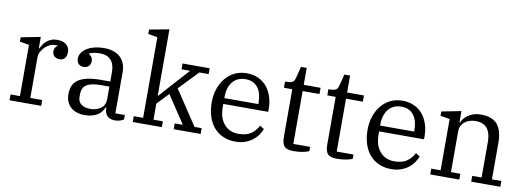

<svg xmlns="http://www.w3.org/2000/svg" viewBox="-60 -1122 4085 1495"><g transform="rotate(10 1982.5 -374.0)"><path d="M50 -46H124V-451L50 -464V-498L204 -528V-438H209Q216 -454 226.5 -470Q237 -486 252.5 -499Q268 -512 288.5 -520Q309 -528 336 -528Q380 -528 406.5 -507Q433 -486 433 -446Q433 -416 418 -399Q403 -382 379 -382Q352 -382 336 -396.5Q320 -411 320 -434Q320 -454 328.5 -466.5Q337 -479 348 -481V-483Q344 -484 338 -484.5Q332 -485 323 -485Q302 -485 281 -474.5Q260 -464 243.5 -447.5Q227 -431 216.5 -410Q206 -389 206 -368V-46H300V0H50Z M646 12Q574 12 533.5 -25.5Q493 -63 493 -128Q493 -165 505 -193.5Q517 -222 544.5 -241Q572 -260 616 -270Q660 -280 723 -280H797V-356Q797 -417 767.5 -449.5Q738 -482 679 -482Q653 -482 631 -477.5Q609 -473 595 -465V-463Q606 -457 616.5 -445Q627 -433 627 -411Q627 -385 612 -370.5Q597 -356 572 -356Q548 -356 532.5 -370.5Q517 -385 517 -414Q517 -436 530 -456.5Q543 -477 567 -493Q591 -509 626.5 -518.5Q662 -528 707 -528Q788 -528 833.5 -486Q879 -444 879 -368V-43H954V-8Q943 0 924.5 6Q906 12 883 12Q844 12 823 -10Q802 -32 802 -69V-76H797Q790 -59 778.5 -43Q767 -27 749 -15Q731 -3 705.5 4.5Q680 12 646 12ZM681 -43Q729 -43 763 -67.5Q797 -92 797 -143V-240H732Q689 -240 660 -233.5Q631 -227 614 -214.5Q597 -202 589.5 -184Q582 -166 582 -142V-121Q582 -83 608 -63Q634 -43 681 -43Z M1024 -46H1098V-683L1024 -696V-731L1180 -760V-237H1185L1269 -331L1395 -470H1327V-516H1541V-470H1468L1323 -319L1504 -46H1561V0H1348V-46H1412L1267 -264L1180 -173V-46H1254V0H1024Z M1837 12Q1782 12 1738.5 -7.5Q1695 -27 1665 -62Q1635 -97 1619 -147Q1603 -197 1603 -258Q1603 -318 1620.5 -367.5Q1638 -417 1668.5 -453Q1699 -489 1741 -508.5Q1783 -528 1833 -528Q1884 -528 1924 -510Q1964 -492 1991.5 -459.5Q2019 -427 2034 -382Q2049 -337 2049 -284V-261H1694V-235Q1694 -150 1736.5 -101Q1779 -52 1850 -52Q1912 -52 1948.5 -77.5Q1985 -103 2006 -144L2039 -123Q2029 -97 2011.5 -72.5Q1994 -48 1969 -29.5Q1944 -11 1911 0.5Q1878 12 1837 12ZM1694 -307H1963V-317Q1963 -352 1955.5 -382Q1948 -412 1932 -434Q1916 -456 1891.5 -468.5Q1867 -481 1833 -481Q1799 -481 1773 -469Q1747 -457 1729.5 -435Q1712 -413 1703 -383.5Q1694 -354 1694 -319Z M2296 6Q2243 6 2223 -15.5Q2203 -37 2203 -89V-467H2137V-516H2146Q2167 -516 2179.5 -519Q2192 -522 2199.5 -527.5Q2207 -533 2210.5 -541.5Q2214 -550 2217 -561L2240 -650H2285V-516H2418V-467H2285V-49H2418V-16Q2409 -11 2395.5 -7Q2382 -3 2365.5 0Q2349 3 2331 4.5Q2313 6 2296 6Z M2639 6Q2586 6 2566 -15.5Q2546 -37 2546 -89V-467H2480V-516H2489Q2510 -516 2522.5 -519Q2535 -522 2542.5 -527.5Q2550 -533 2553.5 -541.5Q2557 -550 2560 -561L2583 -650H2628V-516H2761V-467H2628V-49H2761V-16Q2752 -11 2738.5 -7Q2725 -3 2708.5 0Q2692 3 2674 4.5Q2656 6 2639 6Z M3069 12Q3014 12 2970.5 -7.5Q2927 -27 2897 -62Q2867 -97 2851 -147Q2835 -197 2835 -258Q2835 -318 2852.5 -367.5Q2870 -417 2900.5 -453Q2931 -489 2973 -508.5Q3015 -528 3065 -528Q3116 -528 3156 -510Q3196 -492 3223.5 -459.5Q3251 -427 3266 -382Q3281 -337 3281 -284V-261H2926V-235Q2926 -150 2968.5 -101Q3011 -52 3082 -52Q3144 -52 3180.5 -77.5Q3217 -103 3238 -144L3271 -123Q3261 -97 3243.5 -72.5Q3226 -48 3201 -29.5Q3176 -11 3143 0.5Q3110 12 3069 12ZM2926 -307H3195V-317Q3195 -352 3187.5 -382Q3180 -412 3164 -434Q3148 -456 3123.5 -468.5Q3099 -481 3065 -481Q3031 -481 3005 -469Q2979 -457 2961.5 -435Q2944 -413 2935 -383.5Q2926 -354 2926 -319Z M3376 -46H3450V-451L3376 -464V-498L3530 -528V-438H3534Q3540 -453 3552.5 -469Q3565 -485 3583.5 -498Q3602 -511 3627 -519.5Q3652 -528 3682 -528Q3775 -528 3815.5 -479.5Q3856 -431 3856 -334V-46H3930V0H3700V-46H3774V-327Q3774 -471 3653 -471Q3631 -471 3609.5 -465Q3588 -459 3570.5 -446Q3553 -433 3542.5 -414Q3532 -395 3532 -369V-46H3606V0H3376Z"/></g></svg>

Font: IBM Plex Serif
Style: Regular
Weight: 400
Designer: Mike Abbink, Paul van der Laan, Pieter van Rosmalen
Foundry: Bold Monday
Version: Version 2.6